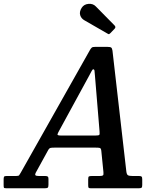

<svg xmlns="http://www.w3.org/2000/svg" viewBox="-80 -1012 867 1032"><path d="M-60.5 -18V-47Q-60.5 -58 -58.2 -62Q-56 -66 -45 -66H6.5Q20.5 -66 23.2 -70.5Q26 -75 31 -83L404.5 -745Q409.5 -753 413.8 -756.5Q418 -760 431.5 -760H498Q513 -760 517.8 -756.2Q522.5 -752.5 524.5 -740L599 -91Q601 -73.5 608.2 -69.8Q615.5 -66 633 -66H666.5Q677.5 -66 681 -62.8Q684.5 -59.5 684.5 -48V-18Q684.5 -6 680.8 -3Q677 0 665 0H408Q398 0 396 -3.5Q394 -7 394 -17V-48.5Q394 -61 397.8 -63.5Q401.5 -66 414 -66H454.5Q469 -66 473.2 -69.2Q477.5 -72.5 476 -86.5L464.5 -201.5Q463 -215 456.5 -216.8Q450 -218.5 435 -218.5H212.5Q199.5 -218.5 192.5 -217.2Q185.5 -216 180.5 -208L112 -83.5Q107.5 -75 110.2 -70.5Q113 -66 129 -66H163Q172 -66 176.2 -63.2Q180.5 -60.5 180.5 -51V-19.5Q180.5 -7 176.8 -3.5Q173 0 160 0H-44.5Q-57 0 -58.8 -3Q-60.5 -6 -60.5 -18ZM397.5 -602 237.5 -308.5Q230.5 -296 229 -289.8Q227.5 -283.5 248.5 -283.5H432Q451 -283.5 453.8 -287.2Q456.5 -291 455 -307L430.5 -603.5Q429 -622.5 428 -631Q427 -639.5 421.5 -639.5Q417 -639.5 411.5 -628.2Q406 -617 397.5 -602ZM359 -970Q371 -989 395.5 -991.2Q420 -993.5 435.5 -977L535.5 -875.5Q544.5 -866.5 536 -857.5L513.5 -834Q509 -829.5 506.5 -828.5Q504 -827.5 498.5 -831L373.5 -903Q356.5 -912.5 351 -930.5Q345.5 -948.5 359 -970Z"/></svg>

Font: Besley* Narrow Medium
Style: Italic
Weight: 500
Width: 4
Italic angle: -13°
Designer: Owen Earl
Foundry: indestructible type*
Version: Version 3.000; ttfautohint (v1.8.3)